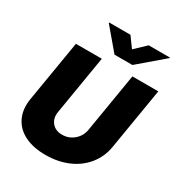

<svg xmlns="http://www.w3.org/2000/svg" viewBox="-219 -1109 1188 1267"><g transform="rotate(30 375.0 -475.5)"><path d="M552.6 -727.3H750L672.6 -261.4Q659.4 -179.3 609.7 -117.9Q560 -56.5 483.5 -24Q407 8.5 313.9 8.5Q220.2 8.5 154.8 -24.1Q89.5 -56.8 60.4 -118.1Q31.2 -179.3 44.7 -261.4L122.2 -727.3H319.6L245 -278.4Q236.9 -227.6 264.4 -194.8Q291.9 -161.9 342.3 -161.9Q393.5 -161.9 431.6 -194.8Q469.8 -227.6 478 -278.4ZM404.1 -958.8 460.9 -880.7 543.3 -958.8H705.3L704.5 -954.5L514.9 -792.6H378.6L241.5 -954.5L242.2 -958.8Z"/></g></svg>

Font: Karasuma Gothic
Style: Italic
Weight: 900
Italic angle: -9.39999°
Designer: Rasmus Andersson / Ryoko Nishizuka
Foundry: Genbu
Version: Version 1.00